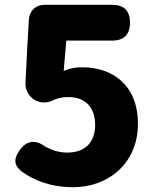

<svg xmlns="http://www.w3.org/2000/svg" viewBox="-20 -765 649 799"><path d="M93 -560 86 -419C85 -393 98 -367 120 -352L123 -350C147 -335 178 -334 208 -351C227 -358 243 -361 267 -361C331 -361 376 -321 376 -246C376 -169 331 -130 259 -130C226 -130 196 -140 168 -155C128 -185 91 -181 62 -140C38 -106 36 -80 68 -53C122 -13 192 14 285 14C428 14 554 -83 554 -250C554 -411 448 -485 322 -485C294 -485 272 -481 245 -470L256 -596H447C496 -596 521 -622 521 -671C521 -720 496 -745 447 -745H312H166C128 -745 102 -720 100 -682Z"/></svg>

Font: GenSenRounded2 TW H
Style: Regular
Weight: 900
Version: Version 2.100;PS 2.1;hotconv 16.6.51;makeotf.lib2.5.65220 DE